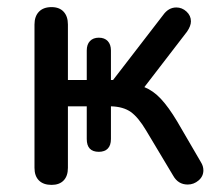

<svg xmlns="http://www.w3.org/2000/svg" viewBox="-20 -513 617 540"><path d="M77 -41V-444Q77 -467 89.5 -480Q102 -493 125 -493Q147 -493 159 -480Q171 -467 171 -444V-288H224V-371Q224 -388 233 -397.5Q242 -407 258 -407Q274 -407 283 -397.5Q292 -388 292 -371V-288H298L439 -471Q454 -492 476 -492Q492 -492 504.5 -480.5Q517 -469 517 -453Q517 -440 506 -424L386 -268Q411 -258 432.5 -235Q454 -212 478 -172L545 -57Q552 -46 552 -34Q552 -17 538.5 -5.5Q525 6 508 6Q481 6 467 -19L391 -146Q369 -183 348 -198Q327 -213 292 -214V-122Q292 -104 283 -95Q274 -86 258 -86Q224 -86 224 -122V-214H171V-41Q171 -18 159 -5.5Q147 7 125 7Q102 7 89.5 -5.5Q77 -18 77 -41Z"/></svg>

Font: SN Pro
Style: Regular
Weight: 400
Designer: Tobias Whetton
Foundry: Supernotes
Version: Version 1.003